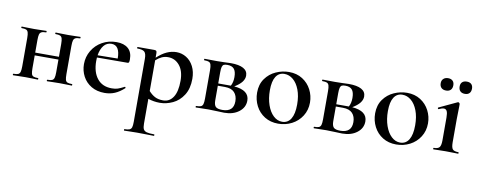

<svg xmlns="http://www.w3.org/2000/svg" viewBox="-69 -895 3722 1498"><g transform="rotate(10 1792.0 -146.0)"><path d="M497 0Q470 0 455 -1L400 -2L344 -1Q328 0 301 0Q298 0 298 -6Q298 -12 301 -12Q326 -12 338 -17Q350 -22 354.5 -36.5Q359 -51 359 -81V-182H171V-81Q171 -51 175 -36.5Q179 -22 191 -17Q203 -12 228 -12Q230 -12 230 -6Q230 0 228 0Q201 0 186 -1L131 -2L75 -1Q60 0 32 0Q29 0 29 -6Q29 -12 32 -12Q57 -12 69 -17Q81 -22 85.5 -36.5Q90 -51 90 -81V-305Q90 -335 85.5 -349.5Q81 -364 69.5 -369Q58 -374 33 -374Q30 -374 30 -380Q30 -386 33 -386Q60 -386 75 -385L131 -384L187 -385Q202 -386 228 -386Q230 -386 230 -380Q230 -374 228 -374Q203 -374 191 -368Q179 -362 175 -347.5Q171 -333 171 -303V-204H359V-305Q359 -335 354.5 -349.5Q350 -364 338.5 -369Q327 -374 302 -374Q299 -374 299 -380Q299 -386 302 -386Q329 -386 344 -385L400 -384L456 -385Q471 -386 497 -386Q499 -386 499 -380Q499 -374 497 -374Q472 -374 460 -368Q448 -362 444 -347.5Q440 -333 440 -303V-81Q440 -51 444 -36.5Q448 -22 460 -17Q472 -12 497 -12Q499 -12 499 -6Q499 0 497 0Z M907 -63Q909 -63 911.5 -59Q914 -55 912 -53Q875 -19 838 -3.5Q801 12 758 12Q697 12 652.5 -14.5Q608 -41 584.5 -85.5Q561 -130 561 -182Q561 -240 590 -289Q619 -338 669.5 -366.5Q720 -395 783 -395Q842 -395 875 -366Q908 -337 908 -280Q908 -265 905.5 -258Q903 -251 896 -251L652 -250Q651 -241 651 -222Q651 -135 691.5 -84Q732 -33 807 -33Q835 -33 854.5 -39.5Q874 -46 905 -62ZM654 -268 813 -270Q813 -375 746 -375Q709 -375 685.5 -346.5Q662 -318 654 -268Z M1103 -2V194Q1103 224 1110 238Q1117 252 1136 257.5Q1155 263 1196 263Q1198 263 1198 269Q1198 275 1196 275Q1159 275 1138 274L1062 273L1002 274Q986 275 960 275Q958 275 958 269Q958 263 960 263Q987 263 1000 257.5Q1013 252 1017.5 238Q1022 224 1022 194V-305Q1022 -347 1006.5 -360.5Q991 -374 950 -374Q948 -374 948 -380Q948 -386 950 -386H1082Q1095 -386 1099 -381Q1103 -376 1103 -362V-328Q1143 -365 1180.5 -382Q1218 -399 1257 -399Q1299 -399 1335 -377Q1371 -355 1392.5 -313Q1414 -271 1414 -215Q1414 -137 1381 -85.5Q1348 -34 1297.5 -10.5Q1247 13 1195 13Q1148 13 1103 -2ZM1103 -307V-64Q1126 -38 1152.5 -24Q1179 -10 1218 -10Q1268 -10 1297 -54Q1326 -98 1326 -184Q1326 -262 1290 -305.5Q1254 -349 1199 -349Q1172 -349 1149 -338.5Q1126 -328 1103 -307Z M1866 -122Q1866 -68 1820.5 -33Q1775 2 1704 2Q1691 2 1649 0Q1601 -2 1579 -2L1523 -1Q1508 0 1480 0Q1477 0 1477 -6Q1477 -12 1480 -12Q1505 -12 1517 -17Q1529 -22 1533.5 -36.5Q1538 -51 1538 -81V-305Q1538 -335 1533.5 -349.5Q1529 -364 1517.5 -369Q1506 -374 1481 -374Q1478 -374 1478 -380Q1478 -386 1481 -386L1579 -385L1632 -386Q1672 -388 1689 -388Q1754 -388 1788.5 -369Q1823 -350 1823 -312Q1823 -286 1804.5 -262Q1786 -238 1746 -214Q1866 -204 1866 -122ZM1619 -303V-215H1710H1719Q1735 -244 1735 -285Q1735 -330 1718 -350Q1701 -370 1664 -370Q1645 -370 1636 -365Q1627 -360 1623 -346Q1619 -332 1619 -303ZM1775 -100Q1775 -145 1750.5 -171Q1726 -197 1675 -197H1619V-81Q1619 -46 1632.5 -31.5Q1646 -17 1686 -17Q1775 -17 1775 -100Z M1930 -198Q1930 -263 1962.5 -308.5Q1995 -354 2045.5 -376.5Q2096 -399 2149 -399Q2210 -399 2255.5 -370Q2301 -341 2325.5 -293.5Q2350 -246 2350 -192Q2350 -132 2320 -85Q2290 -38 2240.5 -12.5Q2191 13 2133 13Q2072 13 2026 -15.5Q1980 -44 1955 -92.5Q1930 -141 1930 -198ZM2254 -160Q2254 -227 2235 -276.5Q2216 -326 2184.5 -352Q2153 -378 2116 -378Q2072 -378 2048.5 -341.5Q2025 -305 2025 -233Q2025 -168 2043 -116.5Q2061 -65 2092 -36Q2123 -7 2161 -7Q2206 -7 2230 -46Q2254 -85 2254 -160Z M2801 -122Q2801 -68 2755.5 -33Q2710 2 2639 2Q2626 2 2584 0Q2536 -2 2514 -2L2458 -1Q2443 0 2415 0Q2412 0 2412 -6Q2412 -12 2415 -12Q2440 -12 2452 -17Q2464 -22 2468.5 -36.5Q2473 -51 2473 -81V-305Q2473 -335 2468.5 -349.5Q2464 -364 2452.5 -369Q2441 -374 2416 -374Q2413 -374 2413 -380Q2413 -386 2416 -386L2514 -385L2567 -386Q2607 -388 2624 -388Q2689 -388 2723.5 -369Q2758 -350 2758 -312Q2758 -286 2739.5 -262Q2721 -238 2681 -214Q2801 -204 2801 -122ZM2554 -303V-215H2645H2654Q2670 -244 2670 -285Q2670 -330 2653 -350Q2636 -370 2599 -370Q2580 -370 2571 -365Q2562 -360 2558 -346Q2554 -332 2554 -303ZM2710 -100Q2710 -145 2685.5 -171Q2661 -197 2610 -197H2554V-81Q2554 -46 2567.5 -31.5Q2581 -17 2621 -17Q2710 -17 2710 -100Z M2865 -198Q2865 -263 2897.5 -308.5Q2930 -354 2980.5 -376.5Q3031 -399 3084 -399Q3145 -399 3190.5 -370Q3236 -341 3260.5 -293.5Q3285 -246 3285 -192Q3285 -132 3255 -85Q3225 -38 3175.5 -12.5Q3126 13 3068 13Q3007 13 2961 -15.5Q2915 -44 2890 -92.5Q2865 -141 2865 -198ZM3189 -160Q3189 -227 3170 -276.5Q3151 -326 3119.5 -352Q3088 -378 3051 -378Q3007 -378 2983.5 -341.5Q2960 -305 2960 -233Q2960 -168 2978 -116.5Q2996 -65 3027 -36Q3058 -7 3096 -7Q3141 -7 3165 -46Q3189 -85 3189 -160Z M3362 -12Q3395 -12 3407 -26.5Q3419 -41 3419 -81V-262Q3419 -297 3411.5 -312.5Q3404 -328 3387 -328Q3372 -328 3347 -316H3346Q3342 -316 3340.5 -321Q3339 -326 3342 -328L3485 -395L3489 -396Q3493 -396 3497.5 -391.5Q3502 -387 3502 -384V-363Q3500 -321 3500 -264V-81Q3500 -40 3511.5 -26Q3523 -12 3557 -12Q3560 -12 3560 -6Q3560 0 3557 0Q3531 0 3516 -1L3459 -2L3402 -1Q3387 0 3362 0Q3359 0 3359 -6Q3359 -12 3362 -12ZM3328 -519Q3328 -541 3342 -554Q3356 -567 3379 -567Q3402 -567 3415 -554.5Q3428 -542 3428 -519Q3428 -495 3415 -482Q3402 -469 3379 -469Q3355 -469 3341.5 -482Q3328 -495 3328 -519ZM3478 -519Q3478 -542 3491 -554Q3504 -566 3528 -566Q3551 -566 3563.5 -553.5Q3576 -541 3576 -519Q3576 -495 3563.5 -482Q3551 -469 3528 -469Q3504 -469 3491 -482Q3478 -495 3478 -519Z"/></g></svg>

Font: Cormorant Garamond SemiBold
Style: Regular
Weight: 600
Designer: Christian Thalmann (Catharsis Fonts)
Version: Version 3.000